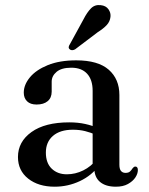

<svg xmlns="http://www.w3.org/2000/svg" viewBox="-20 -711 576 743"><path d="M345 -60.5V-70L338.5 -73V-359.5Q338.5 -402.5 317 -425.8Q295.5 -449 256 -449Q218 -449 199 -433Q180 -417 180 -395V-356.5Q180 -332.5 164.5 -319.5Q149 -306.5 121.5 -306.5Q97.5 -306.5 84.8 -319Q72 -331.5 72 -352.5Q72 -383 95.8 -411.8Q119.5 -440.5 165 -459Q210.5 -477.5 275 -477.5Q359.5 -477.5 400.8 -441.2Q442 -405 442 -343.5V-73.5Q442 -57 448.2 -49.5Q454.5 -42 465.5 -42Q477.5 -42 483.2 -47.5Q489 -53 492.5 -59Q495 -62 497.5 -64.2Q500 -66.5 504 -66.5Q508.5 -66.5 511 -63Q513.5 -59.5 513.5 -53Q513.5 -39 503.8 -24.2Q494 -9.5 475.2 1Q456.5 11.5 428.5 11.5Q389 11.5 367 -7Q345 -25.5 345 -60.5ZM49.5 -103.5Q49.5 -162.5 101.8 -200Q154 -237.5 248 -237.5Q282 -237.5 310 -231.2Q338 -225 359.5 -215L352 -189Q331.5 -198 309.8 -203.5Q288 -209 262 -209Q212.5 -209 185 -185.2Q157.5 -161.5 157.5 -120.5Q157.5 -80 180.2 -58.2Q203 -36.5 238.5 -36.5Q271.5 -36.5 302 -51.5Q332.5 -66.5 354.5 -94.5L364.5 -72Q335.5 -32 289.2 -10.2Q243 11.5 191.5 11.5Q128.5 11.5 89 -19.8Q49.5 -51 49.5 -103.5ZM303 -636Q317 -663.5 332.2 -678.8Q347.5 -694 370 -691Q390 -689 399.8 -675Q409.5 -661 407.5 -645.5Q405.5 -627.5 393 -614Q380.5 -600.5 359 -587L270.5 -520Q265 -517 259.2 -516.8Q253.5 -516.5 249.5 -520.5Q245 -524.5 246 -529.8Q247 -535 250.5 -540Z"/></svg>

Font: Fraunces 24pt
Style: Regular
Weight: 400
Version: Version 1.000;[b76b70a41]